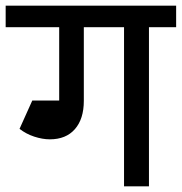

<svg xmlns="http://www.w3.org/2000/svg" viewBox="-55 -658 642 678"><path d="M567 -562H471V0H383V-562H241V-302Q241 -238 209.5 -202Q178 -166 121 -166Q95 -166 66 -175.5Q37 -185 14 -203L59 -303H154V-562H-35V-638H567Z"/></svg>

Font: Akshar
Style: Regular
Weight: 400
Designer: Tall Chai
Foundry: Tall Chai
Version: Version 1.000